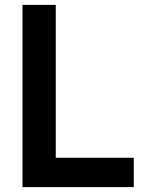

<svg xmlns="http://www.w3.org/2000/svg" viewBox="-20 -765 583 785"><path d="M72 -745H208V-120H527V0H72Z"/></svg>

Font: Evergrow Sans
Style: Bold
Weight: 700
Foundry: 10Web
Version: Version 1.000